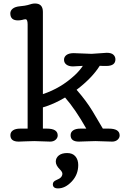

<svg xmlns="http://www.w3.org/2000/svg" viewBox="-20 -798 706 1082"><path d="M262.7 0 173.3 -2.9 124 -1.5Q105 0 85.4 0Q38.6 0 38.6 -36.1Q38.6 -53.7 53.2 -63.5Q67.9 -73.2 93.8 -73.2H135.7V-660.2Q135.7 -689.5 124 -689.5Q120.1 -689.5 115.2 -688.5L103.5 -685.5Q91.3 -683.1 81.1 -683.1Q38.1 -683.1 38.1 -722.7Q38.1 -738.3 51.8 -749.3Q65.4 -760.3 94 -762.9Q122.6 -765.6 136.2 -769.5L158.2 -775.9Q167 -778.3 177.2 -778.3Q221.7 -778.3 221.7 -731V-267.6Q323.7 -301.3 403.3 -376Q429.2 -400.4 446.8 -426.8L391.1 -423.8Q367.7 -423.8 354.2 -434.1Q340.8 -444.3 340.8 -461.2Q340.8 -478 355 -488.3Q369.1 -498.5 395.5 -498.5L496.1 -494.6L581.5 -500.5Q607.4 -500.5 618.9 -489.7Q630.4 -479 630.4 -463.4Q630.4 -426.3 579.1 -426.3H563.5Q554.2 -426.3 542 -427.2Q499 -358.4 411.6 -292Q465.3 -231 501.5 -171.4L559.6 -73.2H592.8Q654.3 -73.2 654.3 -34.7Q654.3 -21 642.6 -10.5Q630.9 0 611.8 0L517.6 -2.9L468.3 -1.5Q449.2 0 424.8 0Q377.9 0 377.9 -36.1Q377.9 -53.7 392.6 -63.5Q407.2 -73.2 433.1 -73.2H466.3Q404.8 -182.1 346.7 -248.5Q281.7 -210 221.7 -192.9V-73.2H243.7Q305.2 -73.2 305.2 -34.7Q305.2 -21 293.5 -10.5Q281.7 0 262.7 0ZM307.1 263.7Q277.8 263.7 277.8 240.2Q277.8 224.6 297.4 216.8Q316.9 209 324.2 200.2Q331.5 191.4 331.5 180.9Q331.5 170.4 316.9 156.2Q294.4 133.8 294.4 112.8Q294.4 91.8 311.3 78.1Q328.1 64.5 358.6 64.5Q389.2 64.5 405 83.3Q420.9 102.1 420.9 131.8Q420.9 186 384.3 224.9Q347.7 263.7 307.1 263.7Z"/></svg>

Font: Oldenburg
Style: Regular
Weight: 400
Designer: Nicole Fally
Foundry: Nicole Fally
Version: Version 1.001